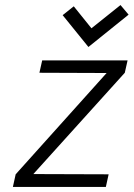

<svg xmlns="http://www.w3.org/2000/svg" viewBox="-20 -740 529 760"><path d="M489 -682 457 -720 342 -628 272 -715 228 -680 330 -554ZM485 -501H147L136 -452L402 -451L42 -50L31 0H399L410 -50L112 -51L474 -452Z"/></svg>

Font: Advent Pro
Style: Italic
Weight: 400
Italic angle: -12°
Designer: VivaRado, Andreas Kalpakidis
Foundry: VivaRado, Andreas Kalpakidis
Version: Version 3.000